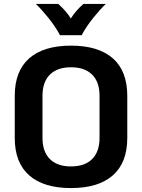

<svg xmlns="http://www.w3.org/2000/svg" viewBox="-20 -944 722 976"><path d="M55 -243V-457Q55 -583 128.5 -647.5Q202 -712 341 -712Q480 -712 553.5 -647.5Q627 -583 627 -457V-243Q627 -117 553.5 -52.5Q480 12 341 12Q202 12 128.5 -52.5Q55 -117 55 -243ZM486 -243V-457Q486 -527 448.5 -564.5Q411 -602 341 -602Q271 -602 233.5 -564.5Q196 -527 196 -457V-243Q196 -173 233.5 -135.5Q271 -98 341 -98Q411 -98 448.5 -135.5Q486 -173 486 -243ZM162 -924H276Q316 -889 340 -850Q364 -889 404 -924H518Q492 -900 455.5 -855Q419 -810 395 -765H285Q261 -810 224.5 -855Q188 -900 162 -924Z"/></svg>

Font: KoHo
Style: Bold
Weight: 700
Designer: Cadson Demak & Katatrad Team
Foundry: Cadson Demak Co.,Ltd.
Version: Version 1.000; ttfautohint (v1.6)